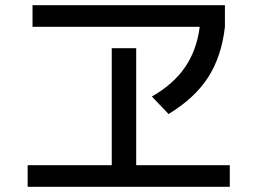

<svg xmlns="http://www.w3.org/2000/svg" viewBox="-20 -719 978 729"><path d="M85 -91.8H404.3V-536.1H497.1V-91.8H852.5V-9.8H85ZM103.5 -699.2H834V-617.2Q821.3 -504.9 770.3 -425.5Q719.2 -346.2 620.1 -286.1L556.6 -352.5Q638.2 -398.9 682.6 -463.9Q727.1 -528.8 738.3 -617.2H103.5Z"/></svg>

Font: Pretendard JP Medium
Style: Regular
Weight: 500
Designer: Base glyphs from Inter by Rasmus Andersson; Hangeul glyphs from Noto Sans CJK(Source Han Sans) by Jang Soo-young and Kan
Foundry: Kil Hyung-jin
Version: Version 1.309